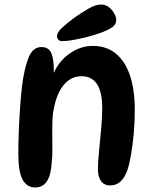

<svg xmlns="http://www.w3.org/2000/svg" viewBox="-20 -830 677 849"><path d="M163 -622Q195 -622 206.5 -596Q218 -570 218 -519Q218 -507 216.5 -493.5Q215 -480 212 -469L210 -489Q234 -554 284 -590.5Q334 -627 390 -627Q452 -627 493.5 -592Q535 -557 555.5 -494Q576 -431 576 -345Q576 -292 571.5 -240.5Q567 -189 559.5 -146.5Q552 -104 543 -77Q531 -43 512 -26.5Q493 -10 467 -10Q441 -10 427 -29Q413 -48 413 -80Q413 -114 418 -162.5Q423 -211 427.5 -261.5Q432 -312 432 -353Q432 -493 340 -493Q291 -493 258 -449.5Q225 -406 214 -326Q211 -299 211 -259Q211 -219 211.5 -179.5Q212 -140 209 -113Q205 -53 186.5 -27Q168 -1 136 -1Q99 -1 80 -35.5Q61 -70 61 -152Q61 -194 63 -246Q65 -298 68.5 -350.5Q72 -403 77 -446Q87 -527 106 -574.5Q125 -622 163 -622ZM232 -670Q232 -686 253 -706Q274 -726 308 -751Q342 -775 372.5 -792.5Q403 -810 426 -810Q446 -810 461 -798.5Q476 -787 485 -771Q494 -755 494 -741Q494 -722 475.5 -709Q457 -696 420 -683Q391 -673 359 -665Q327 -657 299.5 -652.5Q272 -648 254 -648Q244 -648 238 -654.5Q232 -661 232 -670Z"/></svg>

Font: DynaPuff
Style: Regular
Weight: 400
Designer: Toshi Omagari, Jennifer Daniel
Foundry: Google Fonts
Version: Version 2.000